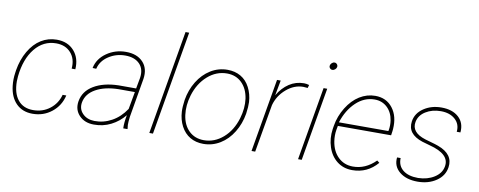

<svg xmlns="http://www.w3.org/2000/svg" viewBox="-64 -1051 3401 1363"><g transform="rotate(10 1636.0 -370.0)"><path d="M210 -16.6Q279.3 -16.6 330.3 -56.2Q381.3 -95.7 398.4 -159.7H424.8Q407.2 -84 348.1 -37.1Q289.1 9.8 210.4 9.8Q137.7 9.8 92.5 -35.4Q47.4 -80.6 38.1 -160.6Q32.7 -207 39.6 -253.9L42.5 -274.4Q55.2 -352.1 91.1 -413.6Q127 -475.1 178 -506.6Q229 -538.1 290.5 -538.1Q370.1 -538.1 415.8 -486.3Q461.4 -434.6 455.6 -354H429.2Q435.5 -424.3 396.7 -468Q357.9 -511.7 291 -511.7Q198.7 -511.7 137.7 -436.3Q76.7 -360.8 63.5 -234.4L61.5 -198.7Q61.5 -112.8 100.1 -64.7Q138.7 -16.6 210 -16.6Z M863.3 0Q861.8 -43 872.6 -96.7Q831.5 -46.4 775.1 -18.1Q718.8 10.3 652.8 9.8Q586.4 9.8 546.9 -31.2Q507.3 -72.3 517.1 -133.8Q529.3 -208.5 599.9 -250.5Q670.4 -292.5 778.8 -294.9H904.3L918.5 -372.1Q928.7 -437 892.6 -474.4Q856.4 -511.7 788.6 -511.7Q722.2 -511.7 668.5 -476.3Q614.7 -440.9 601.1 -383.3L574.7 -384.3Q588.4 -452.1 649.9 -495.1Q711.4 -538.1 788.6 -538.1Q869.1 -538.1 912.1 -492.4Q955.1 -446.8 943.8 -371.1L895.5 -88.9L892.1 -55.7Q889.6 -29.8 894 -4.4L893.6 0ZM652.3 -16.1Q717.8 -15.1 776.9 -47.6Q835.9 -80.1 877.4 -142.6L899.9 -268.1H781.7Q683.1 -266.1 618.9 -230.2Q554.7 -194.3 543 -131.8Q534.2 -83.5 566.2 -50.3Q598.1 -17.1 652.3 -16.1Z M1077.6 0H1051.3L1180.2 -750H1206.5Z M1257.8 -274.4Q1270 -348.1 1307.1 -408.7Q1344.2 -469.2 1399.9 -503.7Q1455.6 -538.1 1521.5 -538.1Q1575.2 -538.1 1616.7 -514.2Q1658.2 -490.2 1682.6 -443.1Q1707 -396 1710.4 -338.9Q1711.9 -305.7 1704.6 -253.9Q1692.4 -180.2 1655 -119.1Q1617.7 -58.1 1562.3 -24.2Q1506.8 9.8 1441.4 9.8Q1387.2 9.8 1345.9 -14.4Q1304.7 -38.6 1280 -85.2Q1255.4 -131.8 1252.4 -189.9Q1250.5 -222.7 1257.8 -274.4ZM1280.8 -169.9Q1290.5 -99.1 1333 -57.9Q1375.5 -16.6 1440.9 -16.6Q1517.6 -16.6 1579.3 -70.3Q1641.1 -124 1668.5 -215.3Q1690.9 -291 1681.6 -358.4Q1670.9 -429.2 1628.7 -470.5Q1586.4 -511.7 1522 -511.7Q1445.3 -511.7 1383.3 -457.3Q1321.3 -402.8 1293.9 -313Q1271.5 -238.3 1280.8 -169.9Z M2103 -509.8 2071.3 -512.2Q2005.9 -512.2 1949.7 -463.9Q1893.6 -415.5 1874.5 -346.2L1814.5 0H1788.1L1878.9 -528.3H1905.3L1884.8 -418.5Q1918 -475.1 1965.8 -506.6Q2013.7 -538.1 2072.3 -538.1Q2090.8 -538.1 2109.4 -532.2Z M2149.9 0H2123.5L2214.4 -528.3H2240.7ZM2230 -694.3Q2231.4 -704.1 2240.5 -712.4Q2249.5 -720.7 2259.8 -720.7Q2271 -720.7 2278.1 -711.9Q2285.2 -703.1 2283.2 -692.4Q2281.7 -682.6 2272.5 -674.6Q2263.2 -666.5 2252.9 -666.5Q2241.7 -667 2234.9 -675.3Q2228 -683.6 2230 -694.3Z M2514.6 9.8Q2451.2 9.8 2405.3 -25.9Q2359.4 -61.5 2339.1 -123.3Q2318.8 -185.1 2328.6 -252.9L2332.5 -277.3Q2344.2 -348.6 2382.6 -410.6Q2420.9 -472.7 2473.6 -505.4Q2526.4 -538.1 2586.4 -538.1Q2666.5 -538.1 2711.9 -479Q2757.3 -419.9 2750.5 -327.6L2749 -312.5L2744.6 -281.7H2360.8L2355.5 -252.9Q2348.6 -211.9 2355 -169.9Q2365.7 -100.1 2408.4 -58.3Q2451.2 -16.6 2514.2 -16.1Q2605.5 -15.1 2678.7 -88.4L2696.3 -74.7Q2624 9.8 2514.6 9.8ZM2586.4 -511.7Q2511.2 -511.7 2451.9 -455.3Q2392.6 -398.9 2363.8 -308.1H2720.2L2721.7 -314.5Q2728 -349.6 2722.7 -384.8Q2713.9 -442.4 2677 -477.1Q2640.1 -511.7 2586.4 -511.7Z M3159.2 -129.4Q3176.8 -221.2 3025.4 -259.8L2971.2 -275.4Q2858.9 -312 2872.6 -404.8Q2881.3 -464.8 2936 -501.5Q2990.7 -538.1 3063 -538.1Q3142.6 -538.1 3187.5 -497.1Q3232.4 -456.1 3225.6 -387.2H3199.2Q3205.1 -442.9 3166.5 -477.3Q3127.9 -511.7 3063.5 -511.7Q3001 -511.7 2954.6 -482.9Q2908.2 -454.1 2898.9 -405.8Q2884.3 -328.1 2988.8 -295.4L3061.5 -274.4L3085.9 -266.1Q3199.7 -224.6 3185.5 -128.9Q3176.3 -65.9 3120.1 -28.1Q3064 9.8 2985.8 9.8Q2904.3 9.8 2855.5 -30Q2806.6 -69.8 2813.5 -134.3H2839.4Q2836.9 -79.6 2875.7 -48.1Q2914.6 -16.6 2985.4 -16.6Q3052.7 -18.1 3101.6 -49.1Q3150.4 -80.1 3159.2 -129.4Z"/></g></svg>

Font: TypoPRO Roboto
Style: Italic
Weight: 250
Italic angle: -12°
Designer: Google
Version: Version 2.136; 2016